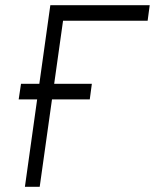

<svg xmlns="http://www.w3.org/2000/svg" viewBox="-20 -720 597 740"><path d="M76 0H133L223 -640H549L557 -700H174ZM52 -337H326L334 -397H61Z"/></svg>

Font: Unageo
Style: Light-Italic
Weight: 300
Designer: Richard Sepsi
Foundry: Richard Sepsi
Version: Version 2.000